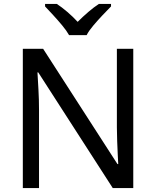

<svg xmlns="http://www.w3.org/2000/svg" viewBox="-20 -964 800 984"><path d="M663 0H558L176 -593H172Q174 -558 177 -506Q180 -454 180 -399V0H97V-714H201L582 -123H586Q585 -139 583.5 -171Q582 -203 580.5 -241Q579 -279 579 -311V-714H663ZM334 -784Q321 -807 299 -833.5Q277 -860 253 -886Q229 -912 211 -931V-944H271Q297 -927 325 -903Q353 -879 378 -852Q405 -879 433 -903Q461 -927 487 -944H549V-931Q530 -912 505.5 -886Q481 -860 458.5 -833.5Q436 -807 424 -784Z"/></svg>

Font: Noto Sans Ethiopic
Style: Regular
Weight: 400
Designer: Monotype Design Team
Foundry: Monotype Imaging Inc.
Version: Version 2.102; ttfautohint (v1.8.4.7-5d5b)